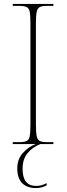

<svg xmlns="http://www.w3.org/2000/svg" viewBox="-20 -734 339 978"><path d="M45 0V-10H79Q104 -10 116 -16Q128 -22 131.5 -40.5Q135 -59 135 -98V-616Q135 -655 131.5 -673.5Q128 -692 116 -698Q104 -704 79 -704H45V-714H252V-704H219Q194 -704 182.5 -698Q171 -692 167 -673.5Q163 -655 163 -616V-98Q163 -59 167 -40.5Q171 -22 182.5 -16Q194 -10 219 -10H252V0ZM163 224Q118 224 93 199Q68 174 68 124Q68 77 96 45.5Q124 14 162 0H185Q145 16 120 46.5Q95 77 95 126Q95 213 164 213Q178 213 189.5 210Q201 207 218 199V210Q205 217 191.5 220.5Q178 224 163 224Z"/></svg>

Font: Noto Serif Display SemiCondensed Thin
Style: Regular
Weight: 100
Width: 4
Designer: Monotype Design Team
Foundry: Monotype Imaging Inc.
Version: Version 2.009